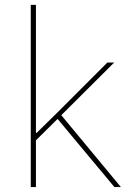

<svg xmlns="http://www.w3.org/2000/svg" viewBox="-20 -760 530 780"><path d="M105 0V-740.2H126V-220.2H128.9L209 -298.8L416 -505.9H443.8L229 -292L471.2 0H444.8L213.9 -276.9L126 -189.9V0Z"/></svg>

Font: Anuphan Thin
Style: Regular
Weight: 250
Designer: Mike Abbink, Paul van der Laan, Pieter van Rosmalen, Mint Tantisuwanna
Foundry: Bold Monday; Cadson Demak
Version: Version 3.002;hotconv 1.0.109;makeotfexe 2.5.65596